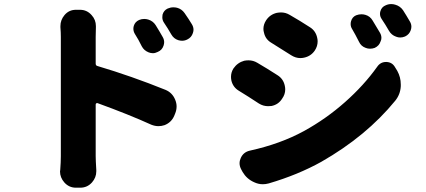

<svg xmlns="http://www.w3.org/2000/svg" viewBox="-20 -833 2040 920"><path d="M899.4 -716.8Q907.2 -704.1 907.2 -690.4Q907.2 -683.6 904.3 -674.8Q897.5 -653.3 877 -643.6Q865.2 -637.7 852.5 -637.7Q843.8 -637.7 834 -640.6Q812.5 -647.5 800.8 -668Q784.2 -697.3 765.6 -724.6Q757.8 -736.3 757.8 -750Q757.8 -755.9 758.8 -762.7Q764.6 -783.2 783.2 -792Q796.9 -797.9 810.5 -797.9Q819.3 -797.9 828.1 -795.9Q850.6 -790 864.3 -770.5Q884.8 -741.2 899.4 -716.8ZM759.8 -655.3Q766.6 -643.6 766.6 -630.9Q766.6 -623 763.7 -614.3Q756.8 -592.8 735.4 -584Q723.6 -578.1 712.9 -578.1Q702.1 -578.1 692.4 -582Q669.9 -590.8 659.2 -611.3Q643.6 -643.6 626 -670.9Q619.1 -682.6 619.1 -695.3Q619.1 -702.1 621.1 -709Q627 -728.5 646.5 -737.3Q658.2 -742.2 670.9 -742.2Q680.7 -742.2 690.4 -739.3Q712.9 -732.4 725.6 -712.9Q745.1 -681.6 759.8 -655.3ZM438.5 -656.2V-528.3Q438.5 -518.6 447.3 -516.6Q611.3 -467.8 773.4 -402.3Q805.7 -388.7 819.3 -355.5Q826.2 -338.9 826.2 -323.2Q826.2 -305.7 819.3 -289.1L814.5 -277.3Q800.8 -246.1 768.6 -233.4Q753.9 -228.5 739.3 -228.5Q722.7 -228.5 705.1 -235.4Q597.7 -284.2 447.3 -338.9Q444.3 -339.8 441.4 -337.9Q438.5 -335.9 438.5 -332V-85Q438.5 -65.4 441.4 -18.6Q441.4 -15.6 441.4 -11.7Q441.4 17.6 420.9 41Q398.4 66.4 364.3 66.4H343.8Q310.5 66.4 288.1 41Q267.6 17.6 267.6 -11.7Q267.6 -14.6 268.6 -18.6Q271.5 -56.6 271.5 -85V-656.2Q271.5 -677.7 269.5 -702.1Q269.5 -705.1 269.5 -708Q269.5 -737.3 289.1 -760.7Q310.5 -786.1 343.8 -786.1H363.3Q396.5 -786.1 418.9 -760.7Q439.5 -738.3 439.5 -708Q439.5 -705.1 439.5 -701.2Q438.5 -677.7 438.5 -656.2Z M1667 -694.3Q1660.2 -705.1 1660.2 -717.8Q1660.2 -724.6 1662.1 -731.4Q1668 -752 1686.5 -759.8Q1699.2 -764.6 1711.9 -764.6Q1721.7 -764.6 1731.4 -761.7Q1753.9 -754.9 1765.6 -734.4Q1784.2 -704.1 1800.8 -675.8Q1807.6 -664.1 1807.6 -651.4Q1807.6 -642.6 1803.7 -634.8Q1796.9 -613.3 1775.4 -603.5Q1764.6 -599.6 1752.9 -599.6Q1742.2 -599.6 1732.4 -603.5Q1710 -611.3 1700.2 -632.8Q1682.6 -668 1667 -694.3ZM1808.6 -742.2Q1800.8 -753.9 1800.8 -766.6Q1800.8 -773.4 1802.7 -779.3Q1808.6 -799.8 1828.1 -807.6Q1840.8 -813.5 1854.5 -813.5Q1864.3 -813.5 1874 -810.5Q1897.5 -803.7 1911.1 -784.2Q1926.8 -759.8 1944.3 -729.5Q1951.2 -717.8 1951.2 -705.1Q1951.2 -697.3 1948.2 -688.5Q1941.4 -668 1920.9 -658.2Q1909.2 -653.3 1897.5 -653.3Q1887.7 -653.3 1877.9 -657.2Q1855.5 -665 1843.8 -685.5Q1827.1 -714.8 1808.6 -742.2ZM1280.3 -627.9Q1252 -644.5 1245.1 -675.8Q1242.2 -685.5 1242.2 -694.3Q1242.2 -715.8 1254.9 -735.4Q1273.4 -763.7 1306.6 -771.5Q1317.4 -773.4 1327.1 -773.4Q1348.6 -773.4 1368.2 -761.7Q1416 -734.4 1465.8 -702.1Q1493.2 -684.6 1500 -651.4Q1502 -642.6 1502 -634.8Q1502 -611.3 1488.3 -590.8Q1469.7 -563.5 1436.5 -556.6Q1427.7 -554.7 1418.9 -554.7Q1396.5 -554.7 1375 -568.4Q1324.2 -600.6 1280.3 -627.9ZM1267.6 45.9Q1252.9 49.8 1239.3 49.8Q1217.8 49.8 1197.3 40Q1162.1 24.4 1142.6 -8.8L1135.7 -21.5Q1127.9 -36.1 1127.9 -50.8Q1127.9 -63.5 1133.8 -76.2Q1146.5 -104.5 1177.7 -111.3Q1324.2 -143.6 1436.5 -205.1Q1543 -263.7 1633.3 -343.8Q1723.6 -423.8 1787.1 -512.7Q1802.7 -536.1 1830.1 -536.1Q1831.1 -536.1 1831.1 -536.1Q1859.4 -535.2 1873 -510.7L1883.8 -493.2Q1900.4 -462.9 1900.4 -428.7Q1900.4 -423.8 1900.4 -419.9Q1898.4 -380.9 1874 -350.6Q1735.4 -180.7 1519.5 -57.6Q1407.2 4.9 1267.6 45.9ZM1124 -398.4Q1096.7 -415 1088.9 -446.3Q1086.9 -456.1 1086.9 -464.8Q1086.9 -486.3 1098.6 -504.9Q1118.2 -533.2 1150.4 -542Q1161.1 -543.9 1170.9 -543.9Q1193.4 -543.9 1212.9 -532.2Q1259.8 -504.9 1309.6 -472.7Q1337.9 -455.1 1344.7 -421.9Q1346.7 -413.1 1346.7 -404.3Q1346.7 -380.9 1332 -360.4Q1314.5 -332 1281.2 -325.2Q1272.5 -324.2 1264.6 -324.2Q1241.2 -324.2 1220.7 -336.9Q1168.9 -371.1 1124 -398.4Z"/></svg>

Font: Gen Jyuu GothicX Heavy
Style: Bold
Weight: 900
Designer: [Source Han Sans]
Ryoko NISHIZUKA  (kana & ideographs); Paul D. Hunt (Latin, Greek & Cyrillic); Wenlong ZHANG  (bopomofo
Version: Version 1.002.20150607